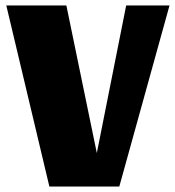

<svg xmlns="http://www.w3.org/2000/svg" viewBox="-20 -680 638 700"><path d="M3 -660H222L333 -122L440 -660H598L415 0H160Z"/></svg>

Font: Sansita ExtraBold
Style: Regular
Weight: 800
Designer: Pablo Cosgaya
Foundry: Omnibus-Type
Version: Version 1.006